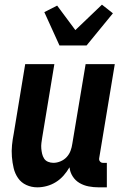

<svg xmlns="http://www.w3.org/2000/svg" viewBox="-20 -795 540 823"><path d="M140 8Q115 8 93 -2Q71 -12 57.5 -31.5Q44 -51 38.5 -74.5Q33 -98 31 -123Q29 -148 31.5 -173Q34 -198 39 -223L88 -520H213L161 -206Q159 -194 157.5 -182Q156 -170 157 -158.5Q158 -147 160.5 -136Q163 -125 169 -115.5Q175 -106 186 -101.5Q197 -97 209 -97Q224 -97 239.5 -103.5Q255 -110 266 -122Q277 -134 282.5 -149Q288 -164 290 -179L347 -520H472L405 -116Q404 -108 409 -102.5Q414 -97 421 -97H438V8H403Q381 8 360 4Q339 0 321 -10.5Q303 -21 291.5 -39Q280 -57 278 -78Q267 -59 252.5 -42.5Q238 -26 219.5 -14.5Q201 -3 180.5 2.5Q160 8 140 8ZM235 -600 170 -743 225 -771 303 -666 417 -775 464 -738 351 -600Z"/></svg>

Font: Iosevka Curly Extrabold
Style: Italic
Weight: 800
Italic angle: -9°
Monospace: yes
Designer: Belleve Invis
Foundry: Belleve Invis
Version: Version 22.1.2; ttfautohint (v1.8.4)